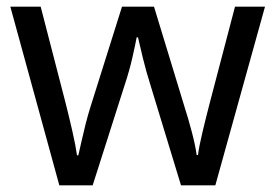

<svg xmlns="http://www.w3.org/2000/svg" viewBox="-20 -557 826 576"><path d="M431 -303Q418 -344 408.5 -383.5Q399 -423 394 -445H390Q386 -423 377 -383.5Q368 -344 354 -302L258 -1H158L11 -537H102L176 -251Q187 -208 197 -164Q207 -120 211 -91H215Q219 -108 224.5 -133Q230 -158 237 -185.5Q244 -213 251 -235L346 -537H442L534 -235Q545 -201 555.5 -161Q566 -121 570 -92H574Q577 -117 587.5 -161Q598 -205 610 -251L685 -537H775L626 -1H523Z"/></svg>

Font: Noto Sans Zanabazar Square
Style: Regular
Weight: 400
Version: Version 2.005; ttfautohint (v1.8.4.7-5d5b)